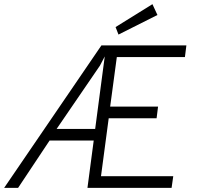

<svg xmlns="http://www.w3.org/2000/svg" viewBox="-58 -902 963 922"><path d="M429 -684H837L830 -628H503L471 -390H701L694 -334H464L427 -56H774L766 0H362L392 -227H180L29 0H-38ZM399 -283 445 -631 422 -587 214 -283ZM497 -772 674 -882 698 -830 511 -736Z"/></svg>

Font: Bellota Text
Style: Italic
Weight: 400
Italic angle: -7.5°
Designer: Kemie Guaida
Foundry: Kemie Guaida
Version: Version 4.001